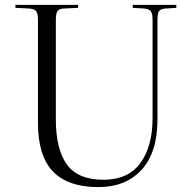

<svg xmlns="http://www.w3.org/2000/svg" viewBox="-20 -750 786 784"><path d="M382 14Q258 14 196.5 -49.5Q135 -113 135 -248V-668Q135 -693 128.5 -703Q122 -713 102 -715L43 -718V-730H299V-718L238 -715Q221 -714 214.5 -704.5Q208 -695 208 -666V-263Q208 -141 253 -78.5Q298 -16 403 -16Q503 -16 553 -84Q603 -152 603 -268V-668Q603 -693 596.5 -703Q590 -713 571 -715L522 -718V-730H700V-718L653 -715Q634 -713 628.5 -703Q623 -693 623 -666V-263Q623 -127 558 -56.5Q493 14 382 14Z"/></svg>

Font: Literata 72pt Light
Style: Regular
Weight: 300
Designer: Latin by Veronika Burian and Jose Scaglione. Greek by Irene Vlachou. Cyrillic by Vera Evstafieva.
Foundry: TypeTogether
Version: Version 3.002